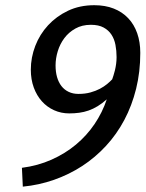

<svg xmlns="http://www.w3.org/2000/svg" viewBox="-20 -694 551 727"><path d="M96.7 -430.2Q96.7 -476.1 113.5 -520Q130.4 -564 161.9 -598.1Q193.4 -632.3 237.5 -653.3Q281.7 -674.3 336.9 -674.3Q378.4 -674.3 410.6 -661.6Q442.9 -648.9 465.3 -625.2Q487.8 -601.6 499.5 -568.1Q511.2 -534.7 511.2 -493.7Q511.2 -421.9 495.4 -357.9Q479.5 -293.9 450.7 -239.7Q421.9 -185.5 381.3 -141.6Q340.8 -97.7 291.3 -65.4Q241.7 -33.2 184.8 -13.2Q127.9 6.8 66.4 12.7L63 -58.6Q123.5 -66.4 175 -89.4Q226.6 -112.3 267.6 -146.5Q308.6 -180.7 338.1 -224.4Q367.7 -268.1 384.3 -317.9Q366.7 -302.2 349.9 -292Q333 -281.7 315.7 -275.6Q298.3 -269.5 280.3 -267.1Q262.2 -264.6 242.2 -264.6Q211.4 -264.6 184.8 -276.6Q158.2 -288.6 138.7 -310.3Q119.1 -332 107.9 -362.5Q96.7 -393.1 96.7 -430.2ZM190.4 -446.3Q190.4 -421.9 196 -402.1Q201.7 -382.3 212.6 -368.2Q223.6 -354 240 -346.2Q256.3 -338.4 277.3 -338.4Q302.2 -338.4 322.5 -344Q342.8 -349.6 358.4 -357.9Q374 -366.2 385.5 -375.7Q397 -385.3 404.8 -393.6Q406.7 -399.4 409.7 -408.2Q412.6 -417 415.3 -428.2Q418 -439.5 419.7 -452.1Q421.4 -464.8 421.4 -478Q421.4 -502 417.2 -523.9Q413.1 -545.9 402.1 -562.7Q391.1 -579.6 372.3 -589.8Q353.5 -600.1 324.2 -600.1Q290.5 -600.1 265.4 -585.9Q240.2 -571.8 223.6 -549.6Q207 -527.3 198.7 -500Q190.4 -472.7 190.4 -446.3Z"/></svg>

Font: PT Astra Sans
Style: Italic
Weight: 400
Italic angle: -16°
Designer: A.Korolkova, I. Chaeva
Foundry: ParaType Ltd
Version: Version 1.001; ttfautohint (v1.6)